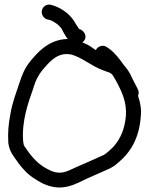

<svg xmlns="http://www.w3.org/2000/svg" viewBox="-20 -839 665 854"><path d="M59 -118V-117C69 -103 80 -91 93 -77C108 -62 122 -51 139 -41C166 -23 202 -5 245 -5C286 -5 322 -23 349 -36C367 -46 451 -81 471 -91C482 -97 492 -103 505 -115C560 -160 599 -224 606 -319C610 -354 604 -383 594 -413C598 -422 598 -433 593 -442L586 -456C582 -463 576 -475 569 -489C557 -518 545 -533 529 -552C513 -575 490 -605 466 -622L456 -629C437 -643 414 -632 406 -616C392 -626 375 -639 355 -647C329 -657 298 -670 260 -664C191 -654 149 -608 116 -568C91 -538 79 -509 66 -469C53 -429 34 -382 26 -330C18 -289 14 -248 17 -203C22 -163 43 -141 59 -118ZM83 -210C76 -301 105 -381 129 -449V-450C134 -467 140 -481 146 -493L147 -494C158 -517 175 -535 194 -556C220 -582 248 -605 295 -597C345 -584 383 -547 437 -527H438L439 -526C445 -525 450 -521 465 -517C468 -516 474 -512 479 -508C487 -496 496 -480 504 -465C525 -424 544 -380 540 -324C535 -264 515 -221 486 -188C477 -178 453 -156 442 -150C425 -142 339 -104 320 -96C293 -84 272 -71 245 -71C218 -71 195 -84 174 -97C141 -117 112 -153 89 -188C86 -192 84 -200 83 -210ZM201 -750H202C204 -750 210 -747 219 -742C235 -733 250 -720 258 -704V-703C267 -689 283 -648 316 -645C322 -644 334 -642 347 -651C374 -672 355 -705 332 -710C327 -717 321 -726 315 -736C296 -772 258 -801 219 -814H218L206 -818H205C183 -822 168 -806 166 -790C163 -776 174 -757 189 -753Z"/></svg>

Font: Stray Cat
Style: ExBd
Weight: 800
Version: Version 1.0